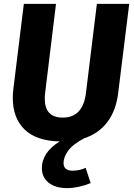

<svg xmlns="http://www.w3.org/2000/svg" viewBox="-20 -713 690 991"><path d="M647 -693 590 -233Q579 -143 534.5 -83.5Q490 -24 414 1Q354 33 331 66Q308 99 308 128Q308 168 355 168Q375 168 393 163.5Q411 159 422 153L448 232Q419 244 387 251Q355 258 327 258Q266 258 231 230Q196 202 196 154Q196 116 218.5 81Q241 46 288 17Q166 14 106 -45.5Q46 -105 46 -207Q46 -230 49 -254L103 -693H269L214 -242Q211 -221 211 -204Q211 -106 304 -106Q409 -106 424 -236L480 -693Z"/></svg>

Font: Szlgxwxxxixliatcpuztgldltzi
Style: Regular
Weight: 700
Italic angle: -8°
Designer: Carrois Corporate & Edenspiekermann
Foundry: Carrois Corporate GbR & Edenspiekermann AG
Version: Version 2.001